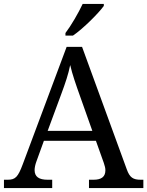

<svg xmlns="http://www.w3.org/2000/svg" viewBox="-20 -951 745 971"><path d="M311 -784V-771H349C402 -807 480 -886 505 -921V-931H398C377 -886 340 -822 311 -784ZM0 0H244V-42H221C177 -42 155 -57 155 -91C155 -102 158 -118 164 -134L202 -239H465L505 -127C510 -112 513 -101 513 -90C513 -57 493 -42 453 -42H430V0H705V-42H692C653 -42 636 -53 621 -95L395 -714H317L95 -120C71 -56 58 -42 19 -42H0ZM221 -289 289 -473C312 -535 325 -574 335 -622C346 -574 364 -523 385 -464L447 -289Z"/></svg>

Font: Noto Fangsong KSS Vertical
Style: Regular
Weight: 400
Designer: LIU Zhao, ZHANG Congyu, Kushim JIANG
Foundry: Guyu Beijing Co. Ltd.
Version: Version 1.000;November 16, 2022;FontCreator 11.5.0.2427 64-b